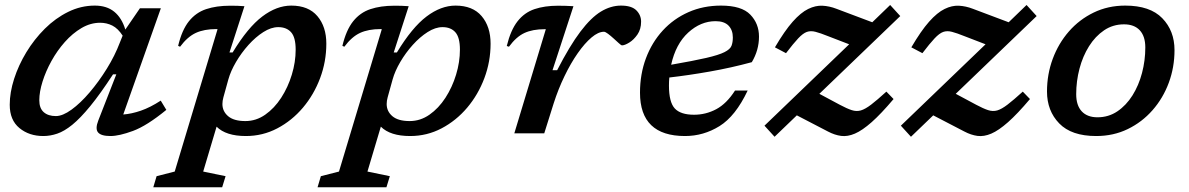

<svg xmlns="http://www.w3.org/2000/svg" viewBox="-20 -548 4886 789"><path d="M384 -53 458 -242.5H444.5Q392 -162 351 -112Q310 -62 277 -35.2Q244 -8.5 215.2 1.2Q186.5 11 158 11Q99.5 11 59.8 -21.8Q20 -54.5 20 -117.5Q20 -168 38 -224Q56 -280 88.2 -333.2Q120.5 -386.5 164.2 -430Q208 -473.5 260.2 -499.2Q312.5 -525 369.5 -525Q418.5 -525 449.5 -499.8Q480.5 -474.5 495 -426.5L555 -514H641L486.5 -77.5Q520.5 -80 559 -93.2Q597.5 -106.5 640.5 -134.5L663.5 -96.5Q583.5 -31 526.5 -10Q469.5 11 434 11Q395.5 11 383 -3.8Q370.5 -18.5 384 -53ZM141.5 -136Q141.5 -103 159.8 -87Q178 -71 209.5 -71Q237.5 -71 274 -97.5Q310.5 -124 348.2 -168.2Q386 -212.5 419 -265.8Q452 -319 472.5 -373L484 -401.5Q465 -431 441.8 -442.8Q418.5 -454.5 391.5 -454.5Q352 -454.5 315 -432.8Q278 -411 246.5 -375.5Q215 -340 191.5 -297.5Q168 -255 154.8 -212.8Q141.5 -170.5 141.5 -136Z M907 176 893 221.5H610L623.5 176L698 157L874 -428Q872.5 -428.5 868.5 -428.5Q819 -428.5 784.8 -412.8Q750.5 -397 720 -356L712 -359.5Q727.5 -424.5 756.2 -460.5Q785 -496.5 827.2 -510.5Q869.5 -524.5 924.5 -524.5Q941.5 -524.5 955 -524.2Q968.5 -524 984.5 -522.5L923 -332.5H936Q998.5 -435.5 1057.8 -480.2Q1117 -525 1177 -525Q1247.5 -525 1284.2 -481.8Q1321 -438.5 1321 -368.5Q1321 -295 1295.5 -227Q1270 -159 1224.8 -105.5Q1179.5 -52 1119.5 -20.5Q1059.5 11 990.5 11Q908.5 11 870 -27.5L815 157ZM898 -148Q894 -133.5 894 -120.5Q894 -90.5 917.5 -70.5Q941 -50.5 988.5 -50.5Q1032.5 -50.5 1070 -76.8Q1107.5 -103 1135.5 -146.2Q1163.5 -189.5 1179.2 -241.2Q1195 -293 1195 -344Q1195 -394.5 1176.2 -415.5Q1157.5 -436.5 1123.5 -436.5Q1094 -436.5 1062.2 -416.2Q1030.5 -396 1001.2 -363.5Q972 -331 950 -293.5Q928 -256 918.5 -222Z M1582 176 1568 221.5H1285L1298.5 176L1373 157L1549 -428Q1547.5 -428.5 1543.5 -428.5Q1494 -428.5 1459.8 -412.8Q1425.5 -397 1395 -356L1387 -359.5Q1402.5 -424.5 1431.2 -460.5Q1460 -496.5 1502.2 -510.5Q1544.5 -524.5 1599.5 -524.5Q1616.5 -524.5 1630 -524.2Q1643.5 -524 1659.5 -522.5L1598 -332.5H1611Q1673.5 -435.5 1732.8 -480.2Q1792 -525 1852 -525Q1922.5 -525 1959.2 -481.8Q1996 -438.5 1996 -368.5Q1996 -295 1970.5 -227Q1945 -159 1899.8 -105.5Q1854.5 -52 1794.5 -20.5Q1734.5 11 1665.5 11Q1583.5 11 1545 -27.5L1490 157ZM1573 -148Q1569 -133.5 1569 -120.5Q1569 -90.5 1592.5 -70.5Q1616 -50.5 1663.5 -50.5Q1707.5 -50.5 1745 -76.8Q1782.5 -103 1810.5 -146.2Q1838.5 -189.5 1854.2 -241.2Q1870 -293 1870 -344Q1870 -394.5 1851.2 -415.5Q1832.5 -436.5 1798.5 -436.5Q1769 -436.5 1737.2 -416.2Q1705.5 -396 1676.2 -363.5Q1647 -331 1625 -293.5Q1603 -256 1593.5 -222Z M2223 -428H2218Q2169 -428 2135.2 -412.5Q2101.5 -397 2071.5 -356L2062.5 -359Q2078.5 -424.5 2106.8 -460.5Q2135 -496.5 2176.5 -510.5Q2218 -524.5 2273 -524.5Q2291 -524.5 2305.5 -524Q2320 -523.5 2336.5 -522.5L2250.5 -259.5H2269.5Q2321.5 -360.5 2365.2 -418.2Q2409 -476 2449.5 -500.5Q2490 -525 2532 -525Q2575.5 -525 2595 -505.5Q2614.5 -486 2614.5 -459Q2614.5 -428 2599.5 -406.2Q2584.5 -384.5 2565.8 -373Q2547 -361.5 2535.5 -361.5Q2533 -361.5 2523 -370.5Q2513 -379.5 2501.5 -390Q2490 -400.5 2478.8 -409Q2467.5 -417.5 2462 -417.5Q2438.5 -417.5 2410.8 -394Q2383 -370.5 2354.2 -329.5Q2325.5 -288.5 2299.8 -235.2Q2274 -182 2255 -122.5L2216.5 0H2093.5Z M3052.5 -176Q3002.5 -70.5 2936.8 -29.8Q2871 11 2795 11Q2610 11 2610 -167Q2610 -243.5 2634.5 -308.8Q2659 -374 2703.5 -422.5Q2748 -471 2809 -498Q2870 -525 2943 -525Q3027.5 -525 3063.2 -488Q3099 -451 3099 -397.5Q3099 -342 3069.5 -292.5Q2985 -269.5 2897 -254Q2809 -238.5 2730.5 -229.5Q2729 -213.5 2729 -196.5Q2729 -128 2753 -102.2Q2777 -76.5 2832 -76.5Q2880.5 -76.5 2923.2 -99.2Q2966 -122 3000.5 -176ZM2920.5 -461Q2859.5 -461 2808.2 -414.2Q2757 -367.5 2738 -282Q2830.5 -298 2882.2 -310Q2934 -322 2957.2 -333.8Q2980.5 -345.5 2986 -359.8Q2991.5 -374 2991.5 -394Q2991.5 -424.5 2973.8 -442.8Q2956 -461 2920.5 -461Z M3121.5 -31.5 3469.5 -366 3382.5 -399.5Q3351.5 -412 3331.5 -417.2Q3311.5 -422.5 3295.5 -416.8Q3279.5 -411 3260 -390.2Q3240.5 -369.5 3210 -329.5L3164.5 -353.5Q3204 -421 3237.5 -458.8Q3271 -496.5 3301.2 -511.2Q3331.5 -526 3360 -524.5Q3388.5 -523 3417 -512L3564.5 -456.5L3638 -527.5L3679.5 -482L3347 -162.5L3431 -117.5Q3460 -102 3479.8 -95.5Q3499.5 -89 3517.5 -94.2Q3535.5 -99.5 3559.8 -118Q3584 -136.5 3622.5 -171.5L3652 -141Q3600.5 -80 3562 -46Q3523.5 -12 3493.2 1Q3463 14 3436.5 10.5Q3410 7 3382.5 -7.5L3254.5 -74L3163 14Z M3682 -31.5 4030 -366 3943 -399.5Q3912 -412 3892 -417.2Q3872 -422.5 3856 -416.8Q3840 -411 3820.5 -390.2Q3801 -369.5 3770.5 -329.5L3725 -353.5Q3764.5 -421 3798 -458.8Q3831.5 -496.5 3861.8 -511.2Q3892 -526 3920.5 -524.5Q3949 -523 3977.5 -512L4125 -456.5L4198.5 -527.5L4240 -482L3907.5 -162.5L3991.5 -117.5Q4020.5 -102 4040.2 -95.5Q4060 -89 4078 -94.2Q4096 -99.5 4120.2 -118Q4144.5 -136.5 4183 -171.5L4212.5 -141Q4161 -80 4122.5 -46Q4084 -12 4053.8 1Q4023.5 14 3997 10.5Q3970.5 7 3943 -7.5L3815 -74L3723.5 14Z M4604 -525Q4706 -525 4756.2 -473.2Q4806.5 -421.5 4806.5 -342Q4806.5 -271.5 4783 -208Q4759.5 -144.5 4716.2 -95.2Q4673 -46 4614.2 -17.5Q4555.5 11 4484.5 11Q4383 11 4332.8 -40.8Q4282.5 -92.5 4282.5 -172Q4282.5 -242.5 4306 -306Q4329.5 -369.5 4372.5 -418.8Q4415.5 -468 4474.5 -496.5Q4533.5 -525 4604 -525ZM4490 -66Q4535.5 -66 4571.8 -90.5Q4608 -115 4633.8 -156Q4659.5 -197 4673 -248.2Q4686.5 -299.5 4686.5 -353Q4686.5 -399 4663.8 -423.5Q4641 -448 4599 -448Q4553.5 -448 4517.2 -423.5Q4481 -399 4455.2 -358Q4429.5 -317 4416 -265.8Q4402.5 -214.5 4402.5 -161Q4402.5 -115 4425.2 -90.5Q4448 -66 4490 -66Z"/></svg>

Font: Newsreader Caption Medium
Style: Italic
Weight: 500
Italic angle: -17°
Designer: Hugues Gentile
Foundry: Production Type
Version: Version 1.001